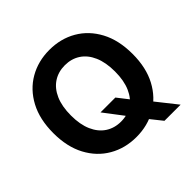

<svg xmlns="http://www.w3.org/2000/svg" viewBox="-198 -922 1165 1165"><g transform="rotate(-45 385.0 -339.0)"><path d="M334 -250H461.4L528.8 -163.6L588.9 -93.3L710.9 60.5H572.3L489.7 -43L447.8 -100.6ZM382.8 10.3Q286.1 10.3 209 -34.2Q131.8 -78.6 87.2 -162.1Q42.5 -245.6 42.5 -363.3Q42.5 -481.4 87.2 -565.2Q131.8 -648.9 209 -693.4Q286.1 -737.8 382.8 -737.8Q479.5 -737.8 556.4 -693.4Q633.3 -648.9 678 -565.2Q722.7 -481.4 722.7 -363.3Q722.7 -245.6 678 -161.9Q633.3 -78.1 556.4 -33.9Q479.5 10.3 382.8 10.3ZM382.8 -122.1Q439.5 -122.1 481.9 -149.9Q524.4 -177.7 548.1 -231.7Q571.8 -285.6 571.8 -363.3Q571.8 -441.4 548.1 -495.6Q524.4 -549.8 481.9 -577.6Q439.5 -605.5 382.8 -605.5Q326.7 -605.5 283.9 -577.4Q241.2 -549.3 217.5 -495.4Q193.8 -441.4 193.8 -363.3Q193.8 -285.6 217.5 -231.9Q241.2 -178.2 283.9 -150.1Q326.7 -122.1 382.8 -122.1Z"/></g></svg>

Font: Inter 18pt
Style: Bold
Weight: 700
Designer: Rasmus Andersson
Foundry: rsms
Version: Version 4.001;git-66647c0bb